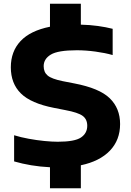

<svg xmlns="http://www.w3.org/2000/svg" viewBox="-20 -880 696 1020"><path d="M245.5 120V8.5Q194 6 146 -2Q98 -10 55 -22.5V-161.5Q90.5 -150.5 132.8 -142.8Q175 -135 215.8 -131Q256.5 -127 287 -127Q376.5 -127 410 -149.5Q443.5 -172 443.5 -212Q443.5 -246.5 419 -264.5Q394.5 -282.5 327.5 -295L266.5 -307Q144 -331 90.8 -383.8Q37.5 -436.5 37.5 -522.5Q37.5 -606.5 89.2 -661.8Q141 -717 245.5 -738V-860H409.5V-749Q457 -748 500 -742Q543 -736 578.5 -727V-587.5Q538.5 -599 487 -606Q435.5 -613 388.5 -613Q288 -613 250 -590Q212 -567 212 -528.5Q212 -496.5 233 -478.8Q254 -461 312.5 -449L374 -437Q508 -411.5 563 -358Q618 -304.5 618 -221Q618 -136 563.8 -79.5Q509.5 -23 409.5 -2V120Z"/></svg>

Font: Encode Sans Exp
Style: Bold
Weight: 700
Width: 7
Designer: Multiple Designers
Foundry: Impallari Type
Version: Version 3.002; ttfautohint (v1.8.3) -l 8 -r 50 -G 200 -x 14 